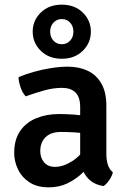

<svg xmlns="http://www.w3.org/2000/svg" viewBox="-20 -792 548 825"><path d="M41 -134.5Q41 -192.5 66.8 -229.5Q92.5 -266.5 136.2 -284.2Q180 -302 233.5 -302Q260.5 -302 295.5 -299.8Q330.5 -297.5 360.5 -291V-215.5Q335 -221.5 302 -223.2Q269 -225 242 -225Q199 -225 176 -202.8Q153 -180.5 153 -142.5Q153 -114 169.5 -94.5Q186 -75 216.5 -75Q251.5 -75 290.2 -99.5Q329 -124 355.5 -171L372.5 -88.5Q354.5 -67 328.2 -43.2Q302 -19.5 267.5 -3.2Q233 13 189 13Q139 13 106 -9Q73 -31 57 -65Q41 -99 41 -134.5ZM465 -51.5Q461.5 -36 449.8 -18.5Q438 -1 425 7.5Q391 2.5 369.5 -15Q348 -32.5 337.5 -57.2Q327 -82 324.5 -108V-331.5Q324.5 -375 304.2 -394.8Q284 -414.5 246 -414.5Q209.5 -414.5 170 -403.5Q130.5 -392.5 90.5 -378Q77.5 -391.5 69 -415Q60.5 -438.5 59.5 -460.5Q88.5 -473 125 -483.2Q161.5 -493.5 199.8 -499.5Q238 -505.5 271.5 -505.5Q319.5 -505.5 356.8 -488Q394 -470.5 415.5 -433.2Q437 -396 437 -337.5V-132.5Q437 -106 443 -85.5Q449 -65 465 -51.5ZM120.5 -656Q120.5 -608 155.2 -573.8Q190 -539.5 245.5 -539.5Q301 -539.5 335.8 -573.8Q370.5 -608 370.5 -656Q370.5 -704 335.8 -738Q301 -772 245.5 -772Q190 -772 155.2 -738Q120.5 -704 120.5 -656ZM195.5 -656Q195.5 -679 209.5 -694.5Q223.5 -710 245.5 -710Q267.5 -710 281.5 -694.5Q295.5 -679 295.5 -656Q295.5 -633 281.5 -617.5Q267.5 -602 245.5 -602Q223.5 -602 209.5 -617.5Q195.5 -633 195.5 -656Z"/></svg>

Font: Signika Light Medium
Style: Regular
Weight: 500
Version: Version 2.003;gftools[0.9.32]